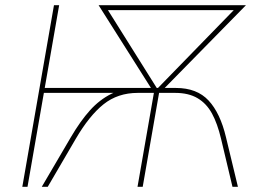

<svg xmlns="http://www.w3.org/2000/svg" viewBox="-20 -720 988 740"><path d="M536 -381 533 -362H144L148 -381ZM66 0 188 -700H208L86 0ZM928 -700 603 -369 570 -368 360 -700ZM586 -378 881 -681H396ZM272 -185 164 0H141L253 -191Q290 -254 327 -295Q364 -336 409.5 -358.5Q455 -381 514 -381H658Q739 -381 784 -332.5Q829 -284 851 -191L897 0H876L832 -185Q818 -244 797 -282.5Q776 -321 741.5 -341.5Q707 -362 655 -362H511Q434 -362 379 -318Q324 -274 272 -185ZM574 -367H594L530 0H510Z"/></svg>

Font: Fixel Italic Variable 20240409 Display Thin
Style: Italic
Weight: 100
Italic angle: -10°
Designer: AlfaBravo + MacPaw
Foundry: Kyrylo Tkachov, Marchela Mozhyna, Serhii Makarenko, Maria Weinstein, Zakhar Kryvoshyya
Version: Version 1.211;Glyphs 3.2 (3225)